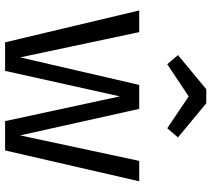

<svg xmlns="http://www.w3.org/2000/svg" viewBox="-58 -771 829 753"><g transform="rotate(90 356.5 -394.5)"><path d="M570 0H455L358 -450L258 0H146L21 -526H106L205 -59L313 -526H407L511 -59L611 -526H691ZM196 -678 330 -789H385L519 -678L483 -636L358 -720L232 -636Z"/></g></svg>

Font: FiraSans
Style: Regular
Weight: 350
Designer: Carrois Corporate & Edenspiekermann AG
Foundry: Carrois Corporate GbR & Edenspiekermann AG
Version: Version 3.106;PS 003.106;hotconv 1.0.70;makeotf.lib2.5.58329